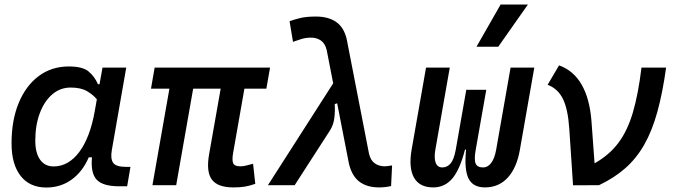

<svg xmlns="http://www.w3.org/2000/svg" viewBox="-20 -815 2970 845"><path d="M418 -444.3 431.2 -517.6H535.6L472.2 -154.8Q465.3 -115.7 478.3 -98.1Q491.2 -80.6 534.2 -80.6H554.2L539.6 4.9H504.9Q433.1 4.9 405.8 -23.9Q378.4 -52.7 384.8 -122.6H370.6Q343.3 -59.1 294.9 -24.4Q246.6 10.3 184.1 10.3Q110.8 10.3 70.8 -40.8Q30.8 -91.8 30.8 -184.1Q30.8 -285.6 62.3 -361.8Q93.8 -438 150.4 -480.2Q207 -522.5 282.7 -522.5Q343.3 -522.5 369.6 -500.7Q396 -479 411.1 -444.3ZM291 -429.7Q244.6 -429.7 209.5 -399.2Q174.3 -368.7 154.8 -315.9Q135.3 -263.2 135.3 -196.3Q135.3 -141.6 156.5 -112.1Q177.7 -82.5 215.8 -82.5Q281.2 -82.5 328.9 -146.2Q376.5 -210 397 -325.7L406.2 -377.9Q390.6 -397.5 363.3 -413.6Q335.9 -429.7 291 -429.7Z M1006.8 9.8Q937.5 9.8 912.1 -25.1Q886.7 -60.1 900.4 -136.7L951.2 -424.8H830.1L755.4 0H650.9L725.6 -424.8H644.5L660.6 -517.6H1168.5L1152.3 -424.8H1055.7L1005.9 -141.6Q1000.5 -110.8 1006.1 -96.9Q1011.7 -83 1037.6 -83Q1049.3 -83 1062.5 -86.2Q1075.7 -89.4 1093.8 -94.2L1103.5 -5.9Q1078.1 2.9 1057.9 6.3Q1037.6 9.8 1006.8 9.8Z M1648.4 9.8Q1594.7 9.8 1561.5 -15.6Q1528.3 -41 1515.6 -95.2L1463.9 -360.4L1453.1 -356.9Q1455.1 -325.7 1451.4 -295.7Q1447.8 -265.6 1432.1 -240.7L1276.9 0H1159.2L1446.3 -448.2L1418 -593.8Q1411.1 -623.5 1392.6 -636.5Q1374 -649.4 1349.1 -649.4Q1326.7 -649.4 1307.4 -643.6Q1288.1 -637.7 1269.5 -630.9L1254.4 -721.7Q1274.4 -729 1301.3 -735.6Q1328.1 -742.2 1370.6 -742.2Q1424.8 -742.2 1459.2 -718.5Q1493.7 -694.8 1505.9 -642.6L1604 -138.7Q1610.8 -109.4 1629.4 -96.2Q1647.9 -83 1674.8 -83Q1677.2 -83 1684.6 -84Q1691.9 -85 1705.6 -86.9L1701.2 3.9Q1674.3 9.8 1648.4 9.8Z M2114.3 9.8Q2061.5 9.8 2042 -29.5Q2022.5 -68.8 2031.2 -156.2H2026.4Q2003.9 -68.8 1970.7 -29.5Q1937.5 9.8 1886.7 9.8Q1826.2 9.8 1802 -33.4Q1777.8 -76.7 1791.5 -156.2L1855 -517.6H1959.5L1896 -156.2Q1889.6 -119.1 1897.5 -98.6Q1905.3 -78.1 1926.8 -78.1Q1948.2 -78.1 1963.1 -95.7Q1978 -113.3 1985.8 -156.2L2032.2 -419.9H2120.1L2073.7 -156.2Q2065.9 -112.8 2073.2 -95.5Q2080.6 -78.1 2105.5 -78.1Q2127.4 -78.1 2142.3 -98.6Q2157.2 -119.1 2163.6 -156.2L2227.1 -517.6H2331.5L2268.1 -156.2Q2254.4 -76.7 2214.8 -33.4Q2175.3 9.8 2114.3 9.8ZM2077.1 -609.4 2183.1 -794.9H2303.2L2172.9 -609.4Z M2616.2 0 2502 0.5 2485.4 -249Q2479.5 -335.4 2457.3 -380.1Q2435.1 -424.8 2390.1 -441.9L2440.4 -527.3Q2504.4 -504.4 2539.8 -442.6Q2575.2 -380.9 2583 -283.2L2596.7 -96.2Q2661.1 -132.3 2701.4 -186Q2741.7 -239.7 2765.4 -320.3Q2789.1 -400.9 2803.2 -517.6H2911.6Q2896 -405.3 2872.8 -321.8Q2849.6 -238.3 2815.2 -178Q2780.8 -117.7 2731.9 -74.7Q2683.1 -31.7 2616.2 0Z"/></svg>

Font: Cascadia Mono PL
Style: Italic
Weight: 400
Italic angle: -10°
Monospace: yes
Designer: Aaron Bell
Foundry: Saja Typeworks
Version: Version 2404.023; ttfautohint (v1.8.4)